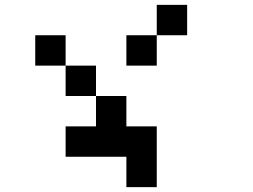

<svg xmlns="http://www.w3.org/2000/svg" viewBox="-20 -895 1040 790"><path d="M125 -625V-750H250V-625ZM250 -250V-375H375V-500H500V-375H625V-125H500V-250ZM250 -625H375V-500H250ZM500 -625V-750H625V-625ZM625 -750V-875H750V-750Z"/></svg>

Font: Galmuri7 Regular
Style: Regular
Weight: 400
Designer: Lee Minseo (quiple)
Version: Version 2.399;hotconv 1.1.1;makeotfexe 2.6.0 DEVELOPMENT